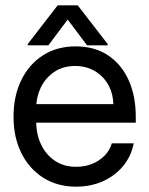

<svg xmlns="http://www.w3.org/2000/svg" viewBox="-20 -699 565 727"><path d="M268.6 7.8Q196.8 7.8 143.6 -26.1Q90.3 -60.1 60.8 -119.6Q31.2 -179.2 31.2 -256.8Q31.2 -335 60.3 -395Q89.4 -455.1 142.3 -489.3Q195.3 -523.4 266.6 -523.4Q338.4 -523.4 389.4 -489.3Q440.4 -455.1 467.3 -395Q494.1 -335 494.1 -256.8V-234.4H76.2V-304.7H409.2Q407.7 -347.7 388.7 -380.1Q369.6 -412.6 337.4 -430.9Q305.2 -449.2 264.6 -449.2Q218.3 -449.2 185.1 -426.5Q151.9 -403.8 134.5 -367.7Q117.2 -331.5 117.2 -291V-237.3Q117.2 -190.9 135.3 -152.3Q153.3 -113.8 187.3 -90.6Q221.2 -67.4 268.6 -67.4Q300.8 -67.4 328.4 -78.4Q356 -89.4 375.7 -109.4Q395.5 -129.4 403.3 -156.2H486.3Q476.6 -106.9 446 -70.1Q415.5 -33.2 369.6 -12.7Q323.7 7.8 268.6 7.8ZM163.1 -527.3H85V-532.2L198.2 -678.7H274.4L387.7 -532.2V-527.3H309.6L236.3 -625Z"/></svg>

Font: Inter Display V
Style: Regular
Weight: 400
Designer: Rasmus Andersson
Foundry: rsms
Version: Version 3.015;git-src